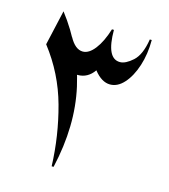

<svg xmlns="http://www.w3.org/2000/svg" viewBox="-89 -612 610 694"><g transform="rotate(15 216.5 -265.0)"><path d="M391.6 -523.4H398.9Q398.9 -470.2 384.5 -426Q370.1 -381.8 346.4 -355.5Q322.8 -329.1 294.4 -329.1Q262.7 -329.1 233.9 -365.7Q210.4 -332 172.9 -332Q148.9 -332 131.8 -349.6L117.7 -459.5Q140.1 -418.5 168.5 -418.5Q191.4 -418.5 213.1 -446.5Q234.9 -474.6 250 -523.4H257.3Q257.3 -416.5 308.1 -416.5Q329.1 -416.5 355.7 -440.4Q382.3 -464.4 391.6 -523.4ZM34.2 -409.7 64 -541Q149.9 -429.7 181.2 -290.8Q212.4 -151.9 174.8 11.2H167.5Q163.6 -101.6 133.8 -210.7Q104 -319.8 34.2 -409.7Z"/></g></svg>

Font: Lateef
Style: Regular
Weight: 400
Designer: SIL International
Foundry: SIL International
Version: Version 4.200